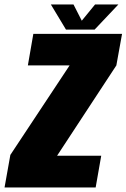

<svg xmlns="http://www.w3.org/2000/svg" viewBox="-56 -824 556 844"><path d="M-36 0H364.5L389 -139.5H195L455.5 -536.5L480.5 -675H90.5L66.5 -536.5H250L-10.5 -143ZM234 -694H360L464.5 -804.5H362L303.5 -733L267 -804.5H167.5Z"/></svg>

Font: Anybody Condensed Black
Style: Italic
Weight: 900
Width: 3
Italic angle: -10°
Version: Version 1.113;gftools[0.9.25]